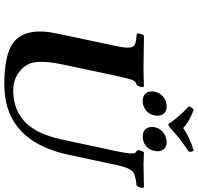

<svg xmlns="http://www.w3.org/2000/svg" viewBox="-34 -887 931 903"><g transform="rotate(90 431.5 -435.5)"><path d="M480 -857.9Q484.4 -874 497.1 -880.9Q558.1 -856.9 582 -831.5Q622.6 -860.4 687 -880.9Q695.8 -874.5 692.9 -857.4Q635.3 -820.8 575.7 -765.6L564 -761.2Q527.8 -814.9 480 -857.9ZM411.1 -696.8Q418.9 -734.4 454.6 -749Q467.3 -753.9 479.5 -753.9Q514.6 -753.9 522.9 -723.1Q525.9 -710.4 522.9 -696.8Q514.6 -658.7 478.5 -645Q467.3 -640.6 455.1 -641.1Q419.4 -641.1 411.1 -671.9Q408.7 -684.1 411.1 -696.8ZM578.1 -696.8Q585.9 -733.4 621.6 -748.5Q634.8 -753.4 647.5 -753.9Q683.1 -753.9 690.4 -721.7Q692.9 -709.5 689.9 -696.8Q681.6 -657.7 645.5 -645Q634.3 -641.1 623 -641.1Q586.9 -641.1 578.6 -671.9Q575.7 -684.1 578.1 -696.8ZM337.9 -522 284.2 -269Q260.7 -159.7 278.3 -111.8Q285.2 -94.7 295.4 -82Q337.9 -32.7 403.8 -32.2Q557.1 -32.2 614.3 -185.1Q628.4 -222.7 639.6 -276.9L691.9 -522Q708 -597.7 697.3 -607.9Q694.3 -610.4 689.5 -612.8Q682.6 -621.1 691.9 -640.6Q694.3 -645 696.3 -647Q734.4 -645 752.9 -645Q764.6 -645 860.4 -647Q867.2 -638.7 857.9 -619.6Q855.5 -615.2 853.5 -612.8Q802.7 -606.9 788.6 -595.7Q769 -578.6 756.8 -522L708.5 -294.9Q650.9 -24.4 434.6 5.9Q405.3 9.8 374 9.8Q236.8 9.3 180.7 -32.2Q106.4 -89.8 137.2 -235.8L197.8 -522Q211.9 -587.9 193.4 -602.1Q180.7 -610.8 140.1 -612.8Q133.3 -621.1 143.1 -640.6Q145.5 -645 147.5 -647Q247.6 -645 293 -645Q347.7 -645 386.7 -647Q393.6 -638.7 383.8 -619.6Q381.3 -615.2 379.4 -612.8Q364.3 -610.4 356.9 -593.8Q349.1 -574.7 337.9 -522Z"/></g></svg>

Font: Linux Libertine Slanted O
Style: Bold Slanted
Weight: 700
Designer: Philipp H. Poll
Foundry: Philipp H. Poll
Version: Version 5.0.0